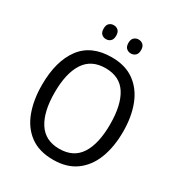

<svg xmlns="http://www.w3.org/2000/svg" viewBox="-209 -1044 1114 1194"><g transform="rotate(30 348.0 -447.0)"><path d="M640 -358Q640 -250 608 -167Q576 -84 511.5 -37Q447 10 349 10Q248 10 183.5 -37.5Q119 -85 88 -168.5Q57 -252 57 -359Q57 -530 129.5 -627.5Q202 -725 349 -725Q447 -725 511.5 -678Q576 -631 608 -548.5Q640 -466 640 -358ZM149 -358Q149 -220 198 -144Q247 -68 348 -68Q450 -68 498.5 -143.5Q547 -219 547 -358Q547 -497 499 -572Q451 -647 349 -647Q247 -647 198 -571.5Q149 -496 149 -358ZM214 -854Q214 -880 227 -892Q240 -904 259 -904Q278 -904 291 -892Q304 -880 304 -854Q304 -828 291 -816Q278 -804 259 -804Q240 -804 227 -816Q214 -828 214 -854ZM392 -854Q392 -880 405.5 -892Q419 -904 437 -904Q456 -904 469.5 -892Q483 -880 483 -854Q483 -828 469.5 -816Q456 -804 437 -804Q419 -804 405.5 -816Q392 -828 392 -854Z"/></g></svg>

Font: Noto Sans Telugu SemiCondensed
Style: Regular
Weight: 400
Width: 4
Designer: Jelle Bosma - Monotype Design Team
Foundry: Monotype Imaging Inc.
Version: Version 2.005; ttfautohint (v1.8.4.7-5d5b)